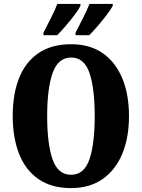

<svg xmlns="http://www.w3.org/2000/svg" viewBox="-20 -951 724 981"><path d="M343 10Q243 10 176.5 -36Q110 -82 77.5 -165Q45 -248 45 -359Q45 -470 77.5 -552Q110 -634 176.5 -679.5Q243 -725 344 -725Q439 -725 504.5 -679.5Q570 -634 604.5 -551.5Q639 -469 639 -358Q639 -247 604.5 -164.5Q570 -82 504 -36Q438 10 343 10ZM343 -58Q410 -58 437 -137Q464 -216 464 -358Q464 -500 437 -578.5Q410 -657 344 -657Q277 -657 249 -578.5Q221 -500 221 -358Q221 -216 248.5 -137Q276 -58 343 -58ZM366 -784Q383 -818 403.5 -857.5Q424 -897 437 -931H556V-921Q547 -904 525.5 -875.5Q504 -847 479.5 -818.5Q455 -790 436 -771H366ZM202 -784Q219 -818 239.5 -857.5Q260 -897 273 -931H391V-921Q383 -904 361.5 -875.5Q340 -847 315.5 -818.5Q291 -790 272 -771H202Z"/></svg>

Font: Noto Serif Armenian ExtraCondensed Black
Style: Regular
Weight: 900
Width: 2
Designer: Monotype Design Team
Foundry: Monotype Imaging Inc.
Version: Version 2.008; ttfautohint (v1.8.4.7-5d5b)